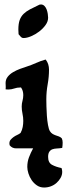

<svg xmlns="http://www.w3.org/2000/svg" viewBox="-20 -657 303 858"><path d="M184 -391Q192 -381 195.5 -369.5Q199 -358 199 -346Q199 -313 193 -280Q187 -247 187 -213Q187 -202 187.5 -181.5Q188 -161 189.5 -139.5Q191 -118 194.5 -98.5Q198 -79 203 -71Q208 -63 214.5 -59Q221 -55 228 -52.5Q235 -50 242.5 -47.5Q250 -45 256 -39Q260 -31 260 -20Q260 -14 259.5 -8Q259 -2 258 4Q246 6 234.5 6.5Q223 7 214.5 10Q206 13 200.5 21Q195 29 195 44Q195 70 212.5 79.5Q230 89 255 94Q258 103 258 111Q258 125 251 137.5Q244 150 233 160Q222 170 207.5 175.5Q193 181 177 181Q159 181 145 171.5Q131 162 121.5 148Q112 134 107 118Q102 102 102 89Q102 66 109.5 46Q117 26 128 6H52Q34 6 23 -8L22 -16Q22 -26 27.5 -32.5Q33 -39 40.5 -44.5Q48 -50 57 -54Q66 -58 72 -63Q79 -76 81.5 -89.5Q84 -103 84 -117Q84 -133 80.5 -149Q77 -165 77 -181Q77 -194 80.5 -206.5Q84 -219 84 -232Q84 -252 74 -266H70Q56 -266 43.5 -261.5Q31 -257 17 -257Q9 -257 5 -258Q6 -265 5.5 -272Q5 -279 5 -286Q5 -302 14.5 -314Q24 -326 38.5 -334.5Q53 -343 69 -349Q85 -355 98 -359Q120 -366 141 -375.5Q162 -385 184 -391ZM163 -637Q172 -637 178.5 -630.5Q185 -624 188.5 -614.5Q192 -605 193.5 -595Q195 -585 195 -578Q195 -561 183.5 -545Q172 -529 155 -516Q138 -503 119 -495Q100 -487 85 -487Q78 -487 72.5 -493Q67 -499 63 -504L62 -525Q62 -551 68 -567.5Q74 -584 86 -595.5Q98 -607 114.5 -615.5Q131 -624 152 -634Q156 -637 163 -637Z"/></svg>

Font: CAT Altenglisch
Style: Regular
Weight: 400
Designer: Peter Wiegel
Foundry: Peter Wiegel, CAT Fonts
Version: Version 1.000